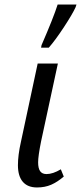

<svg xmlns="http://www.w3.org/2000/svg" viewBox="-20 -816 357 846"><path d="M59 -88Q59 -132 72 -190L146 -536H235L161 -193Q148 -128 148 -101Q148 -74 157 -61.5Q166 -49 185 -49Q213 -49 248 -70L261 -38Q233 -14 205.5 -2Q178 10 143 10Q102 10 80.5 -15Q59 -40 59 -88ZM163 -617Q216 -739 234 -796H317L313 -784Q300 -755 262 -697Q224 -639 195 -606H161Z"/></svg>

Font: Noto Serif Cond
Style: Italic
Weight: 400
Width: 3
Italic angle: -12°
Designer: Monotype Design Team
Foundry: Monotype Imaging Inc.
Version: Version 1.001